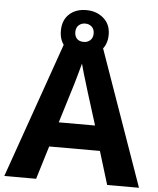

<svg xmlns="http://www.w3.org/2000/svg" viewBox="-59 -930 807 980"><g transform="rotate(5 345.0 -440.0)"><path d="M527 0 475 -170H215L163 0H0L252 -717H437L690 0ZM387 -463Q382 -480 374 -506Q366 -532 358 -559Q350 -586 345 -606Q340 -586 331.5 -556.5Q323 -527 315.5 -500.5Q308 -474 304 -463L253 -297H439ZM344.1 -648Q290 -648 256.5 -679Q223 -710 223 -764Q223 -818 256.3 -849Q289.5 -880 343.9 -880Q396 -880 432 -849Q468 -818 468 -765.1Q468 -710 432.5 -679Q397 -648 344.1 -648ZM344 -717Q364 -717 377.5 -729.6Q391 -742.2 391 -764.1Q391 -786 377.6 -798.5Q364.2 -811 344.1 -811Q324 -811 310.5 -798.4Q297 -785.8 297 -763.9Q297 -742 309.2 -729.5Q321.3 -717 344 -717Z"/></g></svg>

Font: Noto Sans Kannada
Style: Regular
Weight: 400
Designer: Jelle Bosma - Monotype Design Team
Foundry: Monotype Imaging Inc.
Version: Version 2.003